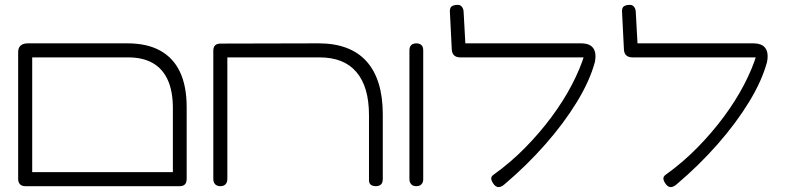

<svg xmlns="http://www.w3.org/2000/svg" viewBox="-20 -759 3245 793"><path d="M84 10Q75 10 68.5 6.5Q62 3 58.5 -3.5Q55 -10 55 -19V-544Q55 -562 65.5 -571Q76 -580 95 -580H506Q587 -580 641.5 -550Q696 -520 723.5 -461.5Q751 -403 751 -316V-20Q751 -10 748 -3.5Q745 3 738.5 6.5Q732 10 723 10Q714 10 707.5 7.5Q701 5 697.5 -0.5Q694 -6 694 -13V-313Q694 -382 673 -428.5Q652 -475 611 -498.5Q570 -522 509 -522H113V-20Q113 -10 109.5 -3.5Q106 3 100 6.5Q94 10 84 10ZM84 10 85 -48H721L722 10Z M890 10Q881 10 874.5 6.5Q868 3 864.5 -3.5Q861 -10 861 -19V-551Q861 -560 864.5 -566.5Q868 -573 874.5 -576Q881 -579 890 -579L1296 -580Q1361 -580 1410.5 -561.5Q1460 -543 1493.5 -506Q1527 -469 1544 -414Q1561 -359 1561 -286V-20Q1561 -10 1558 -3.5Q1555 3 1548.5 6.5Q1542 10 1533 10Q1524 10 1517.5 7.5Q1511 5 1507.5 -0.5Q1504 -6 1504 -13V-283Q1504 -342 1491 -386.5Q1478 -431 1452 -461.5Q1426 -492 1388 -507Q1350 -522 1299 -522H919V-20Q919 -10 915.5 -3.5Q912 3 906 6.5Q900 10 890 10Z M1699 10Q1690 10 1684 6.5Q1678 3 1674.5 -3.5Q1671 -10 1671 -19V-552Q1671 -561 1674.5 -567.5Q1678 -574 1684.5 -577Q1691 -580 1700 -580Q1709 -580 1715.5 -576.5Q1722 -573 1725 -567Q1728 -561 1728 -551V-18Q1728 -9 1724.5 -3Q1721 3 1715 6.5Q1709 10 1699 10Z M2021 4Q2010 -10 2009 -20Q2008 -30 2018 -37Q2088 -87 2148.5 -148.5Q2209 -210 2258 -276Q2307 -342 2341.5 -408Q2376 -474 2394 -533L2437 -503Q2416 -425 2362.5 -337.5Q2309 -250 2232.5 -163Q2156 -76 2064 2Q2055 10 2047 12.5Q2039 15 2032.5 12.5Q2026 10 2021 4ZM2437 -503 2394 -522H1881Q1865 -522 1856 -530Q1847 -538 1846 -554L1838 -713Q1838 -722 1841 -727.5Q1844 -733 1851.5 -736Q1859 -739 1870 -739Q1878 -739 1883 -735.5Q1888 -732 1891.5 -725Q1895 -718 1895 -707L1902 -580H2379Q2404 -580 2418 -571.5Q2432 -563 2437 -546Q2442 -529 2437 -503Z M2732 4Q2721 -10 2720 -20Q2719 -30 2729 -37Q2799 -87 2859.5 -148.5Q2920 -210 2969 -276Q3018 -342 3052.5 -408Q3087 -474 3105 -533L3148 -503Q3127 -425 3073.5 -337.5Q3020 -250 2943.5 -163Q2867 -76 2775 2Q2766 10 2758 12.5Q2750 15 2743.5 12.5Q2737 10 2732 4ZM3148 -503 3105 -522H2592Q2576 -522 2567 -530Q2558 -538 2557 -554L2549 -713Q2549 -722 2552 -727.5Q2555 -733 2562.5 -736Q2570 -739 2581 -739Q2589 -739 2594 -735.5Q2599 -732 2602.5 -725Q2606 -718 2606 -707L2613 -580H3090Q3115 -580 3129 -571.5Q3143 -563 3148 -546Q3153 -529 3148 -503Z"/></svg>

Font: Fredoka Expanded Light
Style: Regular
Weight: 300
Width: 7
Designer: Ben Nathan
Foundry: Milena B. Brandão, Ben Nathan
Version: Version 2.001